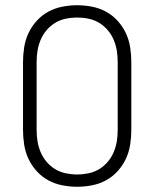

<svg xmlns="http://www.w3.org/2000/svg" viewBox="-20 -702 590 734"><path d="M275 12Q247 12 218.5 6.5Q190 1 165 -12.5Q140 -26 120.5 -47.5Q101 -69 89 -94.5Q77 -120 72.5 -148.5Q68 -177 68 -205V-465Q68 -493 72.5 -521.5Q77 -550 89 -575.5Q101 -601 120.5 -622.5Q140 -644 165 -657.5Q190 -671 218.5 -676.5Q247 -682 275 -682Q303 -682 331.5 -676.5Q360 -671 385 -657.5Q410 -644 429.5 -622.5Q449 -601 461 -575.5Q473 -550 477.5 -521.5Q482 -493 482 -465V-205Q482 -177 477.5 -148.5Q473 -120 461 -94.5Q449 -69 429.5 -47.5Q410 -26 385 -12.5Q360 1 331.5 6.5Q303 12 275 12ZM275 -35Q297 -35 318.5 -39.5Q340 -44 358.5 -55Q377 -66 391.5 -83Q406 -100 414.5 -120Q423 -140 426.5 -161.5Q430 -183 430 -205V-465Q430 -487 426.5 -508.5Q423 -530 414.5 -550Q406 -570 391.5 -587Q377 -604 358.5 -615Q340 -626 318.5 -630.5Q297 -635 275 -635Q253 -635 231.5 -630.5Q210 -626 191.5 -615Q173 -604 158.5 -587Q144 -570 135.5 -550Q127 -530 123.5 -508.5Q120 -487 120 -465V-205Q120 -183 123.5 -161.5Q127 -140 135.5 -120Q144 -100 158.5 -83Q173 -66 191.5 -55Q210 -44 231.5 -39.5Q253 -35 275 -35Z"/></svg>

Font: Lode Dark
Style: Regular
Weight: 400
Monospace: yes
Designer: Belleve Invis
Foundry: Belleve Invis
Version: Version 29.2.0; ttfautohint (v1.8.3)